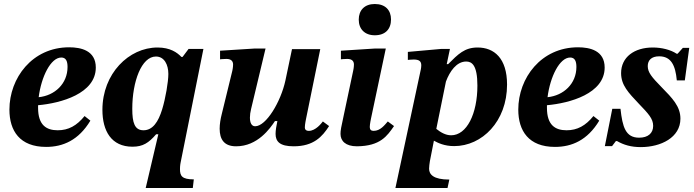

<svg xmlns="http://www.w3.org/2000/svg" viewBox="-20 -718 3464 958"><path d="M210 15C294 15 372 -18 431 -116L402 -139C363 -91 322 -68 268 -68C212 -68 170 -93 170 -180C170 -184 170 -188 170 -193C284 -203 458 -251 458 -381C458 -466 384 -482 325 -482C141 -482 27 -329 27 -171C27 -65 79 15 210 15ZM173 -233C186 -335 233 -431 286 -431C309 -431 317 -413 317 -384C317 -300 253 -241 173 -233Z M942 220 947 177C888 177 878 160 878 126C878 108 881 94 881 94L995 -474H921L891 -434H885C864 -456 829 -481 766 -481C623 -481 491 -351 491 -170C491 -64 536 14 641 14C693 14 722 -5 759 -48H770L707 220ZM696 -68C652 -68 640 -105 640 -175C640 -311 686 -436 758 -436C800 -436 820 -395 820 -349C820 -310 806 -227 789 -172C770 -110 742 -68 696 -68Z M1158 12C1266 12 1328 -78 1352 -114H1364C1359 -90 1355 -68 1355 -50C1355 -12 1376 12 1445 12C1545 12 1588 -36 1622 -89L1591 -112C1584 -103 1555 -65 1521 -65C1505 -65 1501 -74 1501 -82C1501 -97 1507 -125 1507 -125L1578 -473H1437L1404 -316C1381 -210 1308 -88 1253 -88C1235 -88 1227 -106 1227 -131C1227 -144 1229 -159 1233 -175L1305 -476H1253L1078 -465V-422C1078 -422 1093 -424 1110 -424C1137 -424 1143 -409 1143 -396C1143 -381 1139 -364 1139 -364L1087 -151C1080 -124 1076 -98 1076 -76C1076 -23 1098 12 1158 12Z M1761 12C1878 11 1912 -40 1946 -89L1915 -112C1899 -94 1878 -65 1844 -65C1832 -65 1825 -71 1825 -84C1825 -98 1831 -126 1831 -126L1905 -476H1853L1681 -465V-422C1681 -422 1696 -424 1713 -424C1740 -424 1746 -409 1746 -396C1746 -381 1742 -364 1742 -364L1695 -142C1682 -83 1679 -67 1679 -50C1679 -15 1704 12 1761 12ZM1850 -542C1903 -542 1931 -573 1931 -621C1931 -667 1903 -698 1850 -698C1799 -698 1770 -667 1770 -620C1770 -573 1800 -542 1850 -542Z M2246 11C2385 11 2510 -112 2510 -296C2510 -428 2445 -481 2363 -481C2298 -481 2266 -448 2216 -398H2209L2225 -474H2183L2015 -459V-419C2015 -419 2031 -421 2044 -421C2072 -421 2082 -412 2082 -392C2082 -385 2081 -379 2080 -373L1953 220H2213L2222 178C2142 178 2121 152 2121 124C2121 116 2123 96 2125 86L2145 -16C2165 -5 2197 11 2246 11ZM2157 -75 2205 -311C2224 -362 2258 -411 2306 -411C2334 -411 2362 -394 2362 -291C2362 -150 2309 -43 2231 -43C2203 -43 2178 -58 2157 -75Z M2749 15C2833 15 2911 -18 2970 -116L2941 -139C2902 -91 2861 -68 2807 -68C2751 -68 2709 -93 2709 -180C2709 -184 2709 -188 2709 -193C2823 -203 2997 -251 2997 -381C2997 -466 2923 -482 2864 -482C2680 -482 2566 -329 2566 -171C2566 -65 2618 15 2749 15ZM2712 -233C2725 -335 2772 -431 2825 -431C2848 -431 2856 -413 2856 -384C2856 -300 2792 -241 2712 -233Z M3177 16C3278 16 3375 -32 3375 -126C3375 -187 3335 -228 3280 -284C3232 -333 3212 -357 3212 -388C3212 -417 3230 -437 3269 -437C3328 -437 3350 -393 3357 -317H3397L3419 -479H3387L3361 -450H3356C3326 -470 3281 -481 3237 -481C3145 -481 3079 -433 3079 -353C3079 -293 3116 -255 3167 -201C3215 -151 3239 -126 3239 -90C3239 -53 3213 -31 3169 -31C3101 -31 3086 -85 3076 -175H3035L2998 11H3034L3053 -14H3059C3092 5 3129 16 3177 16Z"/></svg>

Font: STIX Two Text
Style: Bold Italic
Weight: 700
Italic angle: -12°
Designer: Ross Mills, John Hudson & Paul Hanslow, Tiro Typeworks Ltd; with prior portions MicroPress Inc. and Coen Hoffman, Elsevi
Foundry: Tiro Typeworks Ltd
Version: Version 2.13 b171